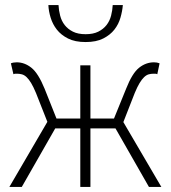

<svg xmlns="http://www.w3.org/2000/svg" viewBox="-20 -738 674 758"><path d="M17 0 167 -257 122 -371Q112 -395 103 -410Q94 -425 85 -433.5Q76 -442 66.5 -444.5Q57 -447 48 -447Q43 -447 40.5 -447Q38 -447 33 -445L23 -488Q33 -492 46 -492Q77 -492 104 -470.5Q131 -449 156 -388L203 -270H297V-480H337V-270H430L478 -388Q502 -449 529 -470.5Q556 -492 588 -492Q600 -492 610 -488L601 -445Q596 -447 593.5 -447Q591 -447 586 -447Q576 -447 567 -444.5Q558 -442 549 -433.5Q540 -425 531 -410Q522 -395 512 -371L467 -256L617 0H568L436 -231H337V0H297V-231H198L66 0ZM318 -572Q276 -572 248.5 -586Q221 -600 204.5 -621Q188 -642 180 -668Q172 -694 171 -718H211Q212 -697 217.5 -676Q223 -655 235.5 -639Q248 -623 268 -613Q288 -603 318 -603Q348 -603 368 -613Q388 -623 400.5 -639Q413 -655 418.5 -676Q424 -697 425 -718H465Q463 -694 455.5 -668Q448 -642 431.5 -621Q415 -600 387.5 -586Q360 -572 318 -572Z"/></svg>

Font: Giro Light
Style: Regular
Weight: 300
Designer: Paul D. Hunt
Foundry: Adobe Systems Incorporated
Version: Version 1.000;PS 1.0;hotconv 1.0.88;makeotf.lib2.5.647800